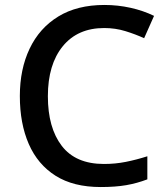

<svg xmlns="http://www.w3.org/2000/svg" viewBox="-20 -744 673 774"><path d="M400 -631Q293 -631 233 -557.5Q173 -484 173 -356Q173 -229 229 -156Q285 -83 399 -83Q445 -83 487.5 -91.5Q530 -100 574 -114V-21Q532 -5 488.5 2.5Q445 10 386 10Q276 10 204 -35.5Q132 -81 96 -163.5Q60 -246 60 -357Q60 -465 99.5 -548Q139 -631 215 -677.5Q291 -724 401 -724Q455 -724 506.5 -712.5Q558 -701 601 -680L561 -590Q526 -606 485.5 -618.5Q445 -631 400 -631Z"/></svg>

Font: Noto Sans Ethiopic Medium
Style: Regular
Weight: 500
Designer: Monotype Design Team
Foundry: Monotype Imaging Inc.
Version: Version 2.102; ttfautohint (v1.8.4.7-5d5b)